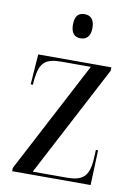

<svg xmlns="http://www.w3.org/2000/svg" viewBox="-85 -806 609 861"><g transform="rotate(10 219.5 -375.0)"><path d="M230 -640C256 -640 275 -656 275 -695C275 -735 256 -750 230 -750C203 -750 186 -735 186 -695C186 -656 203 -640 230 -640ZM32 0H389L395 -159H385L383 -118C378 -37 350 -14 277 -14H123L389 -521V-536H56L46 -398H56L58 -424C67 -498 89 -522 164 -522H298L32 -15Z"/></g></svg>

Font: Noto Serif Display Condensed
Style: Regular
Weight: 400
Width: 3
Designer: Monotype Design Team
Foundry: Monotype Imaging Inc.
Version: Version 2.009